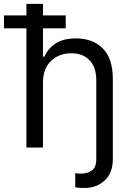

<svg xmlns="http://www.w3.org/2000/svg" viewBox="-57 -747 668 972"><path d="M160.5 -328.1V0H76.7V-603.7H-36.9V-669H76.7V-727.3H160.5V-669H275.6V-603.7H160.5V-460.2H167.6Q186.8 -502.5 225.3 -527.5Q263.8 -552.6 328.1 -552.6Q411.9 -552.6 463.1 -502.1Q514.2 -451.7 514.2 -346.6V58.2Q514.2 128.6 473 166.5Q431.8 204.5 372.2 204.5Q359.4 204.5 346.4 204Q333.5 203.5 323.9 200.3V129.3Q329.2 130.3 336.3 131.2Q343.4 132.1 350.9 132.1Q384.9 132.1 407.7 116.5Q430.4 100.9 430.4 58.2V-340.9Q430.4 -405.9 396.8 -441.6Q363.3 -477.3 304 -477.3Q241.8 -477.3 201.2 -438.4Q160.5 -399.5 160.5 -328.1Z"/></svg>

Font: Inter Zeller
Style: Regular
Weight: 400
Designer: Rasmus Andersson; Joe Bland
Foundry: zeller
Version: Version 3.015;git-dec3a8cb1